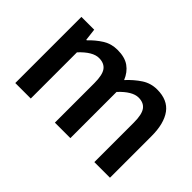

<svg xmlns="http://www.w3.org/2000/svg" viewBox="-83 -756 1008 1008"><g transform="rotate(45 421.5 -251.5)"><path d="M73 0V-491H168L176 -424H180Q211 -457 247.5 -480Q284 -503 330 -503Q384 -503 416.5 -480Q449 -457 466 -415Q501 -453 539 -478Q577 -503 624 -503Q702 -503 739 -452.5Q776 -402 776 -308V0H660V-293Q660 -354 641.5 -379Q623 -404 585 -404Q539 -404 482 -343V0H367V-293Q367 -354 348.5 -379Q330 -404 291 -404Q245 -404 188 -343V0Z"/></g></svg>

Font: Giro Sans Semibold
Style: Regular
Weight: 600
Designer: Paul D. Hunt
Foundry: Adobe Systems Incorporated
Version: Version 1.000;PS 1.0;hotconv 1.0.88;makeotf.lib2.5.647800